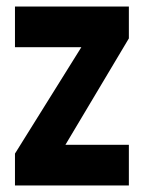

<svg xmlns="http://www.w3.org/2000/svg" viewBox="-20 -570 442 590"><path d="M376 -550V-452L181 -125H376V0H26V-98L230 -425H26V-550Z"/></svg>

Font: Mohave Bold
Style: Regular
Weight: 700
Designer: Gumpita Rahayu
Foundry: Tokotype
Version: Version 2.002;PS 002.002;hotconv 1.0.88;makeotf.lib2.5.64775